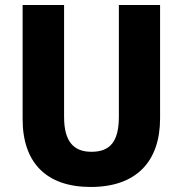

<svg xmlns="http://www.w3.org/2000/svg" viewBox="-20 -734 726 764"><path d="M617 -263V-714H453V-270C453 -173 420 -130 344 -130C272 -130 235 -172 235 -269V-714H70V-260C70 -86 165 10 341 10C524 10 617 -93 617 -263Z"/></svg>

Font: Noto Sans Lao SemiCondensed ExtraBold
Style: Regular
Weight: 800
Width: 4
Designer: Monotype Design Team
Foundry: Monotype Imaging Inc.
Version: Version 2.003